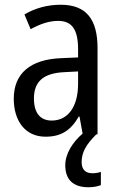

<svg xmlns="http://www.w3.org/2000/svg" viewBox="-20 -566 500 809"><path d="M324 117C324 78 341 44 386 0H391V-363C391 -483 345 -546 236 -546C179 -546 126 -531 83 -505L109 -443C149 -465 187 -478 225 -478C282 -478 309 -443 309 -359V-324L239 -321C107 -316 38 -256 38 -150C38 -58 85 10 172 10C239 10 279 -18 312 -75H315L328 -3C286 33 255 82 255 130C255 190 287 223 353 223C375 223 392 219 405 214V158C397 161 386 164 369 164C340 164 324 148 324 117ZM252 -262 309 -265V-213C309 -113 264 -58 198 -58C152 -58 123 -87 123 -151C123 -220 160 -258 252 -262Z"/></svg>

Font: Noto Sans Gujarati Condensed
Style: Regular
Weight: 400
Width: 3
Designer: Jelle Bosma - Monotype Design Team, Universal Thirst
Foundry: Monotype Imaging Inc.
Version: Version 2.106